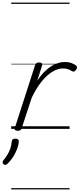

<svg xmlns="http://www.w3.org/2000/svg" viewBox="-87 -1000 619 1490"><path d="M50 15Q38 15 30.5 10Q23 5 28 -7L185 -494Q190 -506 196.5 -510.5Q203 -515 216 -515Q232 -515 237.5 -508.5Q243 -502 239 -490L202 -374Q230 -416 258.5 -444Q287 -472 314.5 -488.5Q342 -505 367.5 -512Q393 -519 416 -519Q445 -519 469.5 -510Q494 -501 505 -489Q512 -483 511.5 -476Q511 -469 503 -458Q494 -447 487 -445Q480 -443 473 -447Q460 -456 442.5 -462.5Q425 -469 402 -469Q374 -469 344 -456Q314 -443 282.5 -416Q251 -389 219.5 -345.5Q188 -302 159 -241L81 -4Q78 6 71 10.5Q64 15 50 15ZM-58 275Q-66 269 -67 261.5Q-68 254 -62 246Q-42 221 -28.5 199Q-15 177 -7 153Q1 129 4 99Q5 86 12.5 81Q20 76 32 76Q46 76 53 82.5Q60 89 59 101Q58 119 49 146.5Q40 174 22 205.5Q4 237 -26 268Q-33 276 -41.5 279Q-50 282 -58 275ZM0 460H453V470H0ZM0 -20H453V0H0ZM0 -505H453V-500H0ZM0 -980H453V-970H0Z"/></svg>

Font: Playwrite NO Guides
Style: Regular
Weight: 400
Designer: Veronika Burian, José Scaglione
Foundry: TypeTogether
Version: Version 1.003